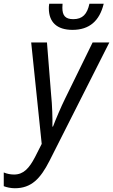

<svg xmlns="http://www.w3.org/2000/svg" viewBox="-106 -762 602 1022"><path d="M280 -603C370 -603 424 -651 446 -742H370C358 -687 334 -660 284 -660C241 -660 226 -680 226 -721C226 -727 226 -731 227 -742H156C154 -731 154 -722 154 -718C154 -645 196 -603 280 -603ZM-27 240C61 240 109 189 157 95L476 -536H387L240 -236C221 -198 189 -123 176 -88H173C174 -130 172 -203 166 -259L144 -536H60L116 4L80 75C49 134 19 167 -31 167C-51 167 -69 163 -86 156V229C-71 235 -48 240 -27 240Z"/></svg>

Font: Noto Sans SemiCondensed
Style: Italic
Weight: 400
Width: 4
Italic angle: -12°
Designer: Monotype Design Team
Foundry: Monotype Imaging Inc.
Version: Version 2.013